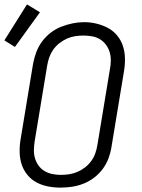

<svg xmlns="http://www.w3.org/2000/svg" viewBox="-25 -847 645 875"><path d="M251 8Q222 8 193.5 2.5Q165 -3 141 -16Q117 -29 99.5 -50.5Q82 -72 73.5 -98.5Q65 -125 64.5 -154.5Q64 -184 69 -213L126 -558Q131 -584 140.5 -609.5Q150 -635 166.5 -657.5Q183 -680 205.5 -697.5Q228 -715 253.5 -725Q279 -735 305.5 -740.5Q332 -746 358 -746Q388 -746 416 -739Q444 -732 468 -719Q492 -706 509.5 -684.5Q527 -663 535.5 -636.5Q544 -610 544.5 -580.5Q545 -551 540 -522L483 -177Q479 -151 469.5 -125.5Q460 -100 443.5 -77.5Q427 -55 404 -37.5Q381 -20 355.5 -10Q330 0 303.5 4Q277 8 251 8ZM252 -50Q272 -50 291 -53Q310 -56 328.5 -64Q347 -72 363 -84.5Q379 -97 391 -113.5Q403 -130 409.5 -149Q416 -168 419 -187L476 -532Q480 -552 480 -572Q480 -592 474.5 -610Q469 -628 457.5 -643.5Q446 -659 430 -668.5Q414 -678 394.5 -681.5Q375 -685 355 -685Q336 -685 317 -682Q298 -679 280 -671Q262 -663 245.5 -650Q229 -637 217.5 -620.5Q206 -604 199.5 -585.5Q193 -567 190 -548L133 -203Q130 -184 129.5 -164Q129 -144 134.5 -125.5Q140 -107 151 -92Q162 -77 178 -67.5Q194 -58 213 -54Q232 -50 252 -50ZM43 -633 -5 -663 98 -827 157 -791Z"/></svg>

Font: Iosevka Slab Light Extended
Style: Italic
Weight: 300
Width: 7
Italic angle: -9°
Monospace: yes
Designer: Belleve Invis
Foundry: Belleve Invis
Version: Version 11.1.0; ttfautohint (v1.8.3)